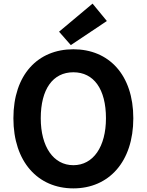

<svg xmlns="http://www.w3.org/2000/svg" viewBox="-20 -1026 810 1060"><path d="M371 -777 570 -910 491 -1006 306 -851ZM385 14C581 14 716 -133 716 -373C716 -613 581 -754 385 -754C189 -754 54 -614 54 -373C54 -133 189 14 385 14ZM385 -114C275 -114 205 -216 205 -373C205 -534 272 -627 385 -627C498 -627 565 -534 565 -373C565 -216 495 -114 385 -114Z"/></svg>

Font: Spoqa Han Sans Neo Bold
Style: Bold
Weight: 700
Designer: [Spoqa Han Sans Neo] Dong-huui Kim  Younghwa Kang  Yujin Lee  [Noto Sans] Ryoko NISHIZUKA  (kana & ideographs); Paul D. 
Foundry: Spoqa (http://www.spoqa-han-sans.com)
Version: Version 1.000